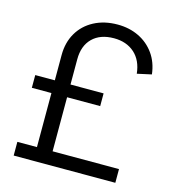

<svg xmlns="http://www.w3.org/2000/svg" viewBox="-112 -852 866 947"><g transform="rotate(15 321.5 -378.5)"><path d="M44 -70H144V-540Q144 -604 172.5 -653Q201 -702 253 -729.5Q305 -757 373 -757Q433 -757 481.5 -733.5Q530 -710 561 -666.5Q592 -623 599 -563L526 -547Q519 -614 478 -650.5Q437 -687 373 -687Q303 -687 263.5 -648Q224 -609 224 -540V-70H563V0H44ZM44 -411H393V-346H44Z"/></g></svg>

Font: Trafiko Sans Variable
Style: Regular
Weight: 400
Designer: Gumpita Rahayu / Trafiko
Foundry: Tokotype / Trafiko
Version: Version 0.001;FEAKit 1.0